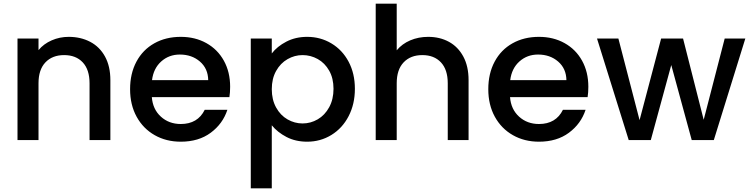

<svg xmlns="http://www.w3.org/2000/svg" viewBox="-20 -760 4075 1042"><path d="M353 -560Q418 -560 469.5 -533Q521 -506 550 -453Q579 -400 579 -325V0H466V-308Q466 -382 429 -421.5Q392 -461 328 -461Q264 -461 226.5 -421.5Q189 -382 189 -308V0H75V-551H189V-488Q217 -522 260.5 -541Q304 -560 353 -560Z M1229 -289Q1229 -258 1225 -233H804Q809 -167 853 -127Q897 -87 961 -87Q1053 -87 1091 -164H1214Q1189 -88 1123.5 -39.5Q1058 9 961 9Q882 9 819.5 -26.5Q757 -62 721.5 -126.5Q686 -191 686 -276Q686 -361 720.5 -425.5Q755 -490 817.5 -525Q880 -560 961 -560Q1039 -560 1100 -526Q1161 -492 1195 -430.5Q1229 -369 1229 -289ZM1110 -325Q1109 -388 1065 -426Q1021 -464 956 -464Q897 -464 855 -426.5Q813 -389 805 -325Z M1455 -470Q1484 -508 1534 -534Q1584 -560 1647 -560Q1719 -560 1778.5 -524.5Q1838 -489 1872 -425Q1906 -361 1906 -278Q1906 -195 1872 -129.5Q1838 -64 1778.5 -27.5Q1719 9 1647 9Q1584 9 1535 -16.5Q1486 -42 1455 -80V262H1341V-551H1455ZM1790 -278Q1790 -335 1766.5 -376.5Q1743 -418 1704.5 -439.5Q1666 -461 1622 -461Q1579 -461 1540.5 -439Q1502 -417 1478.5 -375Q1455 -333 1455 -276Q1455 -219 1478.5 -176.5Q1502 -134 1540.5 -112Q1579 -90 1622 -90Q1666 -90 1704.5 -112.5Q1743 -135 1766.5 -178Q1790 -221 1790 -278Z M2304 -560Q2367 -560 2416.5 -533Q2466 -506 2494.5 -453Q2523 -400 2523 -325V0H2410V-308Q2410 -382 2373 -421.5Q2336 -461 2272 -461Q2208 -461 2170.5 -421.5Q2133 -382 2133 -308V0H2019V-740H2133V-487Q2162 -522 2206.5 -541Q2251 -560 2304 -560Z M3173 -289Q3173 -258 3169 -233H2748Q2753 -167 2797 -127Q2841 -87 2905 -87Q2997 -87 3035 -164H3158Q3133 -88 3067.5 -39.5Q3002 9 2905 9Q2826 9 2763.5 -26.5Q2701 -62 2665.5 -126.5Q2630 -191 2630 -276Q2630 -361 2664.5 -425.5Q2699 -490 2761.5 -525Q2824 -560 2905 -560Q2983 -560 3044 -526Q3105 -492 3139 -430.5Q3173 -369 3173 -289ZM3054 -325Q3053 -388 3009 -426Q2965 -464 2900 -464Q2841 -464 2799 -426.5Q2757 -389 2749 -325Z M4025 -551 3854 0H3734L3623 -407L3512 0H3392L3220 -551H3336L3451 -108L3568 -551H3687L3799 -110L3913 -551Z"/></svg>

Font: A Bank Premium Med
Style: Regular
Weight: 500
Designer: Ninad Kale (Devanagari), Jonny Pinhorn (Latin), Htun Naung (Myanmar)
Foundry: Indian Type Foundry
Version: 4.004